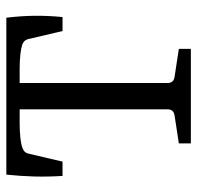

<svg xmlns="http://www.w3.org/2000/svg" viewBox="-28 -580 608 591"><g transform="rotate(-90 275.5 -284.0)"><path d="M421 0V-37L336 -50C322 -52 316 -59 316 -72V-527H360C393 -527 419 -524 434 -519C444 -515 450 -509 452 -497L476 -395H519C525 -456 524 -510 517 -568H34C28 -510 26 -457 30 -395H74L98 -497C100 -509 106 -515 118 -519C131 -524 160 -527 192 -527H235V-72C235 -59 229 -52 215 -50L130 -37V0Z"/></g></svg>

Font: Yrsa
Style: Regular
Weight: 400
Designer: Anna Giedrys (Yrsa+Rasa design), David Brezina (Yrsa art-direction, Rasa art-direction, design)
Foundry: Rosetta Type Foundry
Version: Version 1.001;PS 1.1;hotconv 1.0.88;makeotf.lib2.5.647800